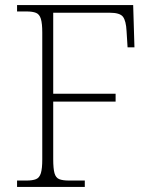

<svg xmlns="http://www.w3.org/2000/svg" viewBox="-20 -734 598 754"><path d="M47 0V-25H84Q108 -25 121.5 -30.5Q135 -36 140.5 -54Q146 -72 146 -108V-606Q146 -642 140.5 -660Q135 -678 121.5 -683.5Q108 -689 84 -689H47V-714H503L508 -548H481L477 -612Q475 -652 463 -668Q451 -684 411 -684H189V-366H434V-335H189V-109Q189 -72 194 -54Q199 -36 212.5 -30.5Q226 -25 251 -25H313V0Z"/></svg>

Font: Noto Serif Hentaigana ExtraLight
Style: Regular
Weight: 200
Designer: Kazuhiro Yamada
Foundry: nipponia
Version: Version 1.000